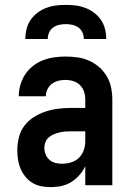

<svg xmlns="http://www.w3.org/2000/svg" viewBox="-20 -760 540 788"><path d="M189 8Q169 8 150 4.5Q131 1 114 -9Q97 -19 84.5 -34.5Q72 -50 64.5 -67.5Q57 -85 54 -104.5Q51 -124 51 -143Q51 -170 57.5 -196Q64 -222 79.5 -243Q95 -264 117.5 -278.5Q140 -293 165 -301.5Q190 -310 216.5 -313.5Q243 -317 269 -317H330V-351Q330 -368 325 -383.5Q320 -399 308.5 -410.5Q297 -422 281 -427Q265 -432 248 -432Q234 -432 219.5 -428.5Q205 -425 193 -416Q181 -407 174.5 -393Q168 -379 168 -365H57Q57 -388 63.5 -411Q70 -434 83 -454Q96 -474 115 -489Q134 -504 156 -512.5Q178 -521 201.5 -524.5Q225 -528 248 -528Q273 -528 298 -524.5Q323 -521 345.5 -511Q368 -501 387 -484.5Q406 -468 418.5 -446.5Q431 -425 436 -400.5Q441 -376 441 -351V0H330V-78Q325 -68 323.5 -65.5Q322 -63 319 -58.5Q316 -54 312.5 -49.5Q309 -45 305.5 -41Q302 -37 298 -33Q294 -29 290 -25.5Q286 -22 281.5 -19Q277 -16 272.5 -13Q268 -10 263 -7.5Q258 -5 253 -3Q248 -1 242.5 0.5Q237 2 232 3.5Q227 5 221.5 5.5Q216 6 210.5 6.5Q205 7 199.5 7.5Q194 8 189 8ZM234 -88Q253 -88 271.5 -93.5Q290 -99 303.5 -112Q317 -125 323.5 -143Q330 -161 330 -180V-221H269Q257 -221 245.5 -220Q234 -219 222.5 -216Q211 -213 200 -208.5Q189 -204 180 -196Q171 -188 166.5 -177Q162 -166 162 -154Q162 -140 167 -127Q172 -114 182.5 -104.5Q193 -95 206.5 -91.5Q220 -88 234 -88ZM84 -600Q84 -621 89 -641Q94 -661 105.5 -678Q117 -695 133.5 -707.5Q150 -720 169.5 -727.5Q189 -735 209 -737.5Q229 -740 250 -740Q271 -740 291 -737.5Q311 -735 330.5 -727.5Q350 -720 366.5 -707.5Q383 -695 394.5 -678Q406 -661 411 -641Q416 -621 416 -600H324Q324 -614 318.5 -626.5Q313 -639 302 -647Q291 -655 277.5 -658Q264 -661 250 -661Q236 -661 222.5 -658Q209 -655 198 -647Q187 -639 181.5 -626.5Q176 -614 176 -600Z"/></svg>

Font: Zed Mono
Style: Bold
Weight: 700
Monospace: yes
Designer: Belleve Invis
Foundry: Belleve Invis
Version: Version 1.0.0; ttfautohint (v1.8.4)